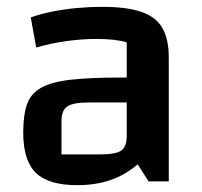

<svg xmlns="http://www.w3.org/2000/svg" viewBox="-20 -531 590 562"><path d="M206 11Q122 11 85 -25Q48 -61 48 -143Q48 -194 59 -225.5Q70 -257 100 -274Q130 -291 186 -297.5Q242 -304 332 -304H381V-231H239Q194 -231 177 -219.5Q160 -208 160 -176V-79H273Q318 -79 334.5 -90Q351 -101 351 -133V-407Q319 -417 262 -417Q221 -417 176.5 -411Q132 -405 86 -392L70 -480Q98 -490 132.5 -497Q167 -504 205 -507.5Q243 -511 279 -511Q350 -511 393 -496.5Q436 -482 455 -449.5Q474 -417 474 -363V0H415L383 -50Q347 -19 303.5 -4Q260 11 206 11Z"/></svg>

Font: Changa Medium
Style: Regular
Weight: 500
Designer: Eduardo Rodriguez Tunni
Foundry: Eduardo Rodriguez Tunni
Version: Version 3.003